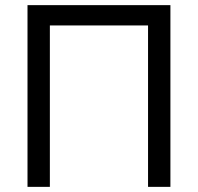

<svg xmlns="http://www.w3.org/2000/svg" viewBox="-20 -727 770 747"><path d="M87 0V-707H643V0H556V-628H174V0Z"/></svg>

Font: Onest
Style: Regular
Weight: 400
Designer: Dmitri Voloshin, Andrey Kudryavtsev
Foundry: Dmitri Voloshin, Andrey Kudryavtsev
Version: Version 1.000;gftools[0.9.33]